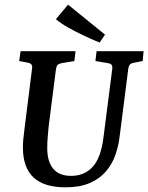

<svg xmlns="http://www.w3.org/2000/svg" viewBox="-20 -789 634 821"><path d="M260 12Q168 12 123 -30.5Q78 -73 78 -158Q78 -174 79.5 -192.5Q81 -211 84 -232L117 -495Q119 -507 114.5 -513Q110 -519 99 -521L62 -528L68 -570H303L298 -528L244 -519Q235 -517 228.5 -513.5Q222 -510 219 -491L188 -248Q186 -228 184 -203Q182 -178 182 -156Q182 -98 207.5 -67.5Q233 -37 284 -37Q319 -37 344 -50.5Q369 -64 385 -86.5Q401 -109 410 -140Q419 -171 423 -206L460 -494Q461 -507 457 -512Q453 -517 442 -519L388 -528L393 -570H594L590 -528L554 -521Q541 -519 535.5 -513Q530 -507 528 -491L492 -209Q487 -165 473 -125.5Q459 -86 432 -55Q405 -24 363 -6Q321 12 260 12ZM429 -641 406 -607Q374 -620 339 -636.5Q304 -653 272 -671Q240 -689 219 -707L271 -769Z"/></svg>

Font: Rasa Medium
Style: Italic
Weight: 500
Italic angle: -7.10001°
Designer: Anna Giedrys (Yrsa+Rasa design), David Brezina (Yrsa art-direction, Rasa art-direction, design)
Foundry: Rosetta Type Foundry
Version: Version 2.004